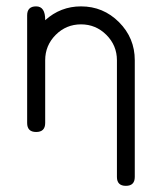

<svg xmlns="http://www.w3.org/2000/svg" viewBox="-20 -420 496 611"><path d="M408.9 143.1Q408.9 171.4 380.6 171.4Q352.1 171.4 352.1 143.1V-228.3Q352.1 -275.4 318.5 -309Q284.9 -342.5 237.8 -342.5Q190.7 -342.5 157.2 -309Q123.8 -275.4 123.8 -228.3V-28.6Q123.8 0 95 0Q66.4 0 66.4 -28.6V-371.1Q66.4 -399.7 95 -399.7Q124.3 -399.7 123.8 -355.7Q172.6 -399.7 237.8 -399.7Q308.6 -399.7 358.8 -349.4Q408.9 -299.1 408.9 -228.3Z"/></svg>

Font: EnergyBar
Style: Regular
Weight: 400
Italic angle: -10°
Version: 1.0 2000-03-28